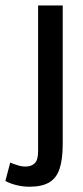

<svg xmlns="http://www.w3.org/2000/svg" viewBox="-44 -520 309 716"><path d="M66.4 176.3Q40.5 176.3 16.6 170.2Q-7.3 164.1 -23.9 154.8L-5.9 86.4Q7.3 91.8 22 96.4Q36.6 101.1 51.8 101.1Q72.8 101.1 85.4 88.9Q98.1 76.7 98.1 44.4V-499.5H189.9V15.6Q189.9 74.7 178 109.9Q166 145 138.9 160.6Q111.8 176.3 66.4 176.3Z"/></svg>

Font: Pontano Sans Medium
Style: Regular
Weight: 500
Designer: Vernon Adams
Foundry: Vernon Adams
Version: Version 2.001